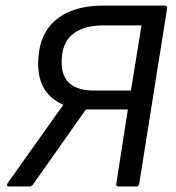

<svg xmlns="http://www.w3.org/2000/svg" viewBox="-20 -675 636 695"><path d="M13.2 0Q7.3 0 5.9 -3.4Q4.4 -6.8 7.8 -12.2L154.8 -219.2Q163.6 -231.9 181.6 -257.3Q199.7 -282.7 209 -294.9V-295.9Q118.2 -335.4 118.2 -443.8Q118.2 -547.9 180.4 -601.3Q242.7 -654.8 353 -654.8H576.2Q586.4 -654.8 585 -645L483.9 -9.8Q482.4 0 473.1 0H409.2Q399.4 0 400.9 -9.8L442.9 -278.8H291L99.1 -6.8Q93.8 0 86.9 0ZM320.8 -347.2H454.1L492.2 -583H352.1Q283.2 -583 243.2 -551.3Q203.1 -519.5 203.1 -449.2Q203.1 -347.2 320.8 -347.2Z"/></svg>

Font: Sofia Sans
Style: Italic
Weight: 400
Italic angle: -9°
Designer: Botio Nikoltchev, Ani Petrova
Foundry: lettersoup
Version: Version 4.100